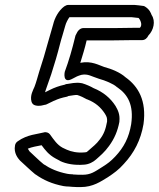

<svg xmlns="http://www.w3.org/2000/svg" viewBox="-20 -751 645 780"><path d="M41 -160C35 -129 53 -108 61 -99C80 -82 100 -62 123 -43L125 -42C156 -20 191 -4 238 5C246 6 252 7 262 7C263 7 269 8 273 8C284 9 297 9 308 9C358 9 390 -14 418 -31C442 -47 462 -61 483 -85C525 -130 552 -182 563 -247C576 -342 542 -400 490 -437C468 -457 433 -471 403 -479C384 -485 352 -505 307 -496L306 -495C315 -524 325 -556 332 -587H442C469 -587 489 -588 517 -588H557C569 -588 578 -596 583 -607C604 -628 613 -665 596 -690C593 -698 588 -712 571 -723C568 -725 565 -727 561 -727C545 -729 540 -730 526 -731H258C252 -731 247 -729 241 -725C218 -708 202 -678 196 -652C190 -629 182 -605 175 -579C165 -541 152 -499 139 -459C132 -436 128 -419 120 -398C115 -386 101 -363 108 -338C110 -331 115 -325 123 -323C141 -318 155 -324 161 -325C163 -325 167 -326 169 -327C180 -332 190 -337 200 -342H201C215 -349 231 -354 251 -358C253 -358 256 -360 258 -361C272 -363 288 -366 294 -365C305 -362 324 -353 332 -348C333 -348 334 -347 335 -347C368 -334 389 -315 405 -291C413 -278 416 -273 415 -257C409 -225 402 -206 385 -184C371 -165 359 -157 339 -139C332 -133 334 -133 324 -132C294 -129 269 -135 251 -143L234 -151C212 -163 199 -183 183 -205C178 -212 167 -216 158 -213C133 -206 91 -205 52 -177C46 -173 42 -167 41 -160ZM93 -147C110 -154 129 -157 149 -161C163 -142 178 -122 206 -107L223 -98L224 -97C249 -85 283 -79 321 -82C341 -83 359 -93 370 -103C388 -119 405 -133 423 -158C445 -188 458 -219 465 -256V-258C468 -286 459 -304 449 -321C429 -352 400 -377 360 -393C348 -400 330 -408 313 -413H312C289 -418 263 -411 254 -410C250 -410 246 -409 243 -407C220 -402 201 -395 183 -386C174 -382 168 -378 163 -376C165 -380 164 -382 166 -386C174 -409 181 -428 188 -449C201 -489 214 -533 224 -573C230 -597 238 -619 245 -646C248 -658 256 -673 262 -681H516C526 -680 533 -679 543 -678C547 -675 562 -650 548 -638H523C493 -638 474 -637 449 -637H319C305 -637 295 -625 290 -613C287 -609 286 -604 286 -604C273 -550 260 -505 243 -459C243 -459 232 -407 276 -432C288 -439 297 -443 311 -447C338 -452 350 -441 382 -431C408 -424 441 -410 454 -398C455 -397 456 -396 457 -396C499 -367 524 -325 513 -247C504 -192 483 -152 448 -115C429 -95 418 -87 396 -73C364 -53 349 -41 315 -41C303 -41 291 -41 283 -42H279C276 -43 274 -43 272 -43C266 -43 259 -44 253 -45C213 -53 184 -66 157 -84C136 -101 119 -119 100 -136C97 -141 95 -144 93 -147Z"/></svg>

Font: Hussar Pisanka
Style: OutKur
Weight: 400
Designer: Robert Jablonski
Foundry: Cannot Into Space Fonts
Version: Version 1.070